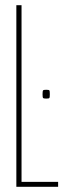

<svg xmlns="http://www.w3.org/2000/svg" viewBox="-20 -720 248 740"><path d="M144 -357Q144 -369 146 -371.5Q148 -374 158 -374Q169 -374 170.5 -371.5Q172 -369 172 -357Q172 -345 170.5 -342.5Q169 -340 158 -340Q148 -340 146 -342.5Q144 -345 144 -357ZM43 0V-700H63V-19H204V0Z"/></svg>

Font: Georama ExtraCondensed Thin
Style: Regular
Weight: 100
Width: 2
Designer: Jean-Baptiste Levee
Foundry: Production Type
Version: Version 1.001